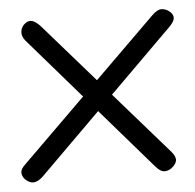

<svg xmlns="http://www.w3.org/2000/svg" viewBox="-44 -600 515 506"><g transform="rotate(-5 213.0 -347.0)"><path d="M51 -148.5Q41 -139 32.2 -136.2Q23.5 -133.5 16.2 -136.5Q9 -139.5 3 -145.5Q-5 -155 -4.5 -164.2Q-4 -173.5 8 -184.5L376 -547Q390.5 -561 402 -560.2Q413.5 -559.5 423 -551Q432 -543 431 -533.5Q430 -524 415.5 -510ZM349 -148 36 -509.5Q26 -522 28 -534.5Q30 -547 40 -554.5Q48.5 -561.5 58.8 -558.8Q69 -556 83 -540L395 -182.5Q406.5 -168.5 404 -158.5Q401.5 -148.5 390 -140Q380.5 -133.5 370.8 -134Q361 -134.5 349 -148Z"/></g></svg>

Font: Edu SA Hand Cursive
Style: Regular
Weight: 400
Designer: Tina and Corey Anderson, Eben Sorkin, Mirko Velimirovic
Foundry: Google for Education
Version: Version 2.000